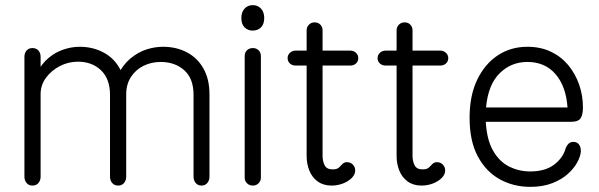

<svg xmlns="http://www.w3.org/2000/svg" viewBox="-20 -712 2331 747"><path d="M106 10Q92 10 83.5 0Q75 -10 75 -25V-491Q75 -506 83.5 -515.5Q92 -525 106 -525Q121 -525 129.5 -515.5Q138 -506 138 -491V-421L126 -432Q143 -465 169.5 -487Q196 -509 227.5 -519.5Q259 -530 290 -530Q347 -530 392 -502.5Q437 -475 458 -419L437 -418Q458 -460 487.5 -484.5Q517 -509 549.5 -519.5Q582 -530 614 -530Q666 -530 707 -508.5Q748 -487 771.5 -445.5Q795 -404 795 -345V-25Q795 -10 786.5 0Q778 10 764 10Q750 10 741.5 0Q733 -10 733 -25V-343Q733 -407 696.5 -439Q660 -471 605 -471Q569 -471 538.5 -456Q508 -441 489.5 -412.5Q471 -384 471 -345V-25Q471 -10 462.5 0Q454 10 440 10Q425 10 416.5 0Q408 -10 408 -25V-343Q408 -405 373 -438.5Q338 -472 283 -472Q246 -472 213 -455Q180 -438 159 -409.5Q138 -381 138 -346V-25Q138 -10 129.5 0Q121 10 106 10Z M964 10Q950 10 941 1Q932 -8 932 -21V-494Q932 -508 941 -516.5Q950 -525 964 -525Q977 -525 986 -516.5Q995 -508 995 -494V-21Q995 -8 986 1Q977 10 964 10ZM963 -593Q944 -593 931.5 -605.5Q919 -618 919 -642Q919 -665 931.5 -678.5Q944 -692 963 -692Q983 -692 995.5 -678.5Q1008 -665 1008 -642Q1008 -618 995.5 -605.5Q983 -593 963 -593Z M1270 10Q1238 10 1216 -6Q1194 -22 1183.5 -48.5Q1173 -75 1173 -105V-594Q1173 -607 1182 -616Q1191 -625 1204 -625Q1218 -625 1226.5 -616Q1235 -607 1235 -594V-106Q1235 -85 1243 -69Q1251 -53 1274 -53Q1291 -53 1298.5 -60Q1306 -67 1312.5 -74Q1319 -81 1330 -81Q1344 -81 1353 -71.5Q1362 -62 1362 -49Q1362 -33 1348.5 -19.5Q1335 -6 1314 2Q1293 10 1270 10ZM1130 -457Q1117 -457 1108 -465Q1099 -473 1099 -486Q1099 -498 1108 -506.5Q1117 -515 1130 -515H1343Q1356 -515 1365 -506.5Q1374 -498 1374 -486Q1374 -473 1365 -465Q1356 -457 1343 -457Z M1620 10Q1588 10 1566 -6Q1544 -22 1533.5 -48.5Q1523 -75 1523 -105V-594Q1523 -607 1532 -616Q1541 -625 1554 -625Q1568 -625 1576.5 -616Q1585 -607 1585 -594V-106Q1585 -85 1593 -69Q1601 -53 1624 -53Q1641 -53 1648.5 -60Q1656 -67 1662.5 -74Q1669 -81 1680 -81Q1694 -81 1703 -71.5Q1712 -62 1712 -49Q1712 -33 1698.5 -19.5Q1685 -6 1664 2Q1643 10 1620 10ZM1480 -457Q1467 -457 1458 -465Q1449 -473 1449 -486Q1449 -498 1458 -506.5Q1467 -515 1480 -515H1693Q1706 -515 1715 -506.5Q1724 -498 1724 -486Q1724 -473 1715 -465Q1706 -457 1693 -457Z M2043 15Q1978 15 1924.5 -14.5Q1871 -44 1839 -103.5Q1807 -163 1807 -254Q1807 -340 1836.5 -401.5Q1866 -463 1916.5 -496.5Q1967 -530 2032 -530Q2083 -530 2123 -511Q2163 -492 2190.5 -459Q2218 -426 2233 -383.5Q2248 -341 2248 -294Q2248 -266 2239 -252Q2230 -238 2200 -238H1870Q1874 -168 1898.5 -125.5Q1923 -83 1961 -64Q1999 -45 2043 -45Q2101 -45 2136 -71.5Q2171 -98 2181 -136Q2185 -146 2192 -153Q2199 -160 2211 -160Q2225 -160 2232.5 -150Q2240 -140 2240 -124Q2239 -105 2226.5 -81.5Q2214 -58 2190 -36Q2166 -14 2129 0.5Q2092 15 2043 15ZM1871 -294H2188Q2182 -377 2141 -424Q2100 -471 2032 -471Q1968 -471 1923.5 -426.5Q1879 -382 1871 -294Z"/></svg>

Font: National Park Light
Style: Regular
Weight: 300
Designer: Andrea Herstowski, Ben Hoepner
Version: Version 1.009